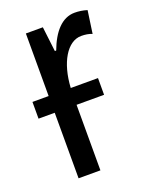

<svg xmlns="http://www.w3.org/2000/svg" viewBox="-110 -608 524 669"><g transform="rotate(-20 152.0 -273.5)"><path d="M248 -243V-305H147C152 -397 191 -463 243 -463C258 -463 271 -461 283 -456L295 -540C279 -545 264 -547 249 -547C202 -547 167 -507 144 -445H139L128 -537H65V-305H5V-243H65V0H146V-243Z"/></g></svg>

Font: Noto Sans UI Condensed
Style: Regular
Weight: 400
Width: 3
Designer: Monotype Design Team
Foundry: Monotype Imaging Inc.
Version: Version 1.901